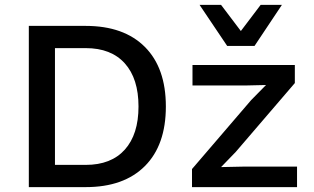

<svg xmlns="http://www.w3.org/2000/svg" viewBox="-20 -766 1284 786"><path d="M1134 -746 1022 -578H910L797 -746H885L966 -639L1047 -746ZM331 -660Q487 -660 573 -574Q659 -488 659 -330Q659 -172 573 -86Q487 0 331 0H98V-660ZM331 -91Q435 -91 491 -153.5Q547 -216 547 -330Q547 -444 491 -506.5Q435 -569 331 -569H205V-91ZM766 0V-74L1008 -356L1069 -418L982 -416H768V-500H1187V-426L945 -144L885 -82L980 -84H1196V0Z"/></svg>

Font: Elaine Sans Medium
Style: Regular
Weight: 500
Designer: Wei Huang
Foundry: Wei Huang
Version: Version 2.001;PS 002.001;hotconv 1.0.88;makeotf.lib2.5.64775